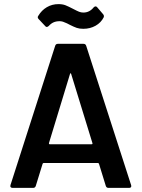

<svg xmlns="http://www.w3.org/2000/svg" viewBox="-20 -913 688 933"><path d="M494 -10 461 -117Q459 -121 456 -121H192Q189 -121 187 -117L154 -10Q151 0 141 0H41Q35 0 32 -3.5Q29 -7 31 -14L248 -690Q251 -700 261 -700H386Q396 -700 399 -690L617 -14Q618 -12 618 -9Q618 0 607 0H507Q497 0 494 -10ZM222 -212H425Q431 -212 429 -218L326 -553Q325 -557 323 -557Q321 -557 320 -553L218 -218Q217 -212 222 -212ZM320 -792Q317 -794 305.5 -799.5Q294 -805 286 -807.5Q278 -810 270 -810Q253 -810 240.5 -804.5Q228 -799 217 -787Q212 -782 207 -782Q203 -782 200 -786L168 -820Q160 -828 166 -836Q182 -863 207.5 -878Q233 -893 264 -893Q284 -893 298 -887.5Q312 -882 335 -870Q354 -860 364 -856Q374 -852 385 -852Q415 -852 435 -877Q440 -882 444 -882Q449 -882 452 -878L481 -844Q487 -837 484 -829Q471 -803 444.5 -788Q418 -773 385 -773Q366 -773 353 -777.5Q340 -782 320 -792Z"/></svg>

Font: Amber EN SemiBold
Style: Regular
Weight: 600
Designer: Jeremy Tribby
Foundry: Tribby Type
Version: Version 1.408 November 24, 2021